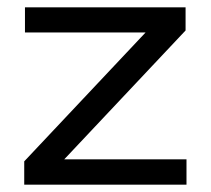

<svg xmlns="http://www.w3.org/2000/svg" viewBox="-20 -503 574 523"><path d="M488 -69V0H46V-63.5L376.5 -414.5H48V-483H485.5V-420L155 -69Z"/></svg>

Font: Anek Gujarati SemiExpanded
Style: Regular
Weight: 400
Width: 6
Designer: Mrunmayee Ghaisas (Gujarati), Yesha Goshar (Latin)
Foundry: Ek Type
Version: Version 1.003